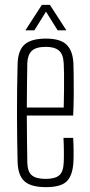

<svg xmlns="http://www.w3.org/2000/svg" viewBox="-20 -765 369 791"><path d="M169.5 6Q107.5 6 80.8 -18.2Q54 -42.5 52.5 -98Q51.5 -141 50.8 -190Q50 -239 50 -291.2Q50 -343.5 50.5 -396.8Q51 -450 52.5 -501Q54 -557.5 81.5 -581.8Q109 -606 169.5 -606Q229.5 -606 255 -580.2Q280.5 -554.5 282.5 -502Q283 -491 283.5 -456.2Q284 -421.5 283.8 -376.2Q283.5 -331 281.5 -289H90.5Q90.5 -241 91.2 -192Q92 -143 92.5 -95Q93.5 -57 111.5 -42.5Q129.5 -28 167.5 -28Q206.5 -28 223.8 -42.5Q241 -57 242.5 -95Q243.5 -110 243.2 -139.8Q243 -169.5 241.5 -197H281.5Q283 -174 283.2 -144Q283.5 -114 282.5 -98Q279.5 -42.5 255.2 -18.2Q231 6 169.5 6ZM90.5 -322H242.5Q243.5 -357.5 243.8 -394.8Q244 -432 243.8 -461.8Q243.5 -491.5 242.5 -504Q240.5 -542.5 222.2 -557.2Q204 -572 169.5 -572Q127.5 -572 110.5 -555Q93.5 -538 92.5 -504Q92 -461.5 91.2 -415.8Q90.5 -370 90.5 -322ZM84.5 -640 152.5 -745H185.5L253.5 -640H217.5L169.5 -717L121.5 -640Z"/></svg>

Font: Big Shoulders Text SC Thin
Style: Regular
Weight: 100
Designer: Patric King
Foundry: XO Type Co
Version: Version 2.002